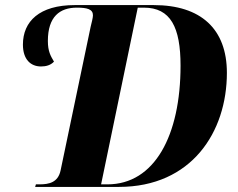

<svg xmlns="http://www.w3.org/2000/svg" viewBox="-20 -734 934 754"><path d="M118 0H447C732 0 871 -215 871 -448C871 -621 768 -714 584 -714H273C135 -714 70 -650 70 -559C70 -501 100 -473 141 -473C161 -473 179 -478 192 -492C179 -514 168 -532 168 -573C168 -669 215 -704 282 -704C322 -704 345 -698 345 -674C345 -664 340 -646 336 -629L218 -65C208 -17 172 -10 135 -10H121ZM402 -10H377L521 -704H545C650 -704 689 -627 689 -476C689 -202 587 -10 402 -10Z"/></svg>

Font: Noto Serif Display SemiCondensed ExtraBold
Style: Italic
Weight: 800
Width: 4
Italic angle: -12°
Designer: Monotype Design Team
Foundry: Monotype Imaging Inc.
Version: Version 2.009